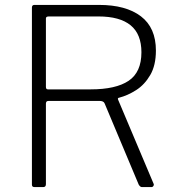

<svg xmlns="http://www.w3.org/2000/svg" viewBox="-20 -762 723 782"><path d="M605 -15Q608 -10 605 -5Q602 0 597 0H558Q551 0 545 -10L406 -341Q402 -351 385 -351H179Q172 -351 169.5 -348Q167 -345 167 -340V-12Q167 0 156 0H121Q115 0 112.5 -2.5Q110 -5 110 -10V-731Q110 -742 120 -742H383Q493 -742 554 -695.5Q615 -649 615 -556Q615 -496 592 -456.5Q569 -417 534.5 -395Q500 -373 465 -364Q458 -363 461 -356L605 -15ZM349 -398Q452 -398 504 -433Q556 -468 556 -549Q556 -623 512 -659Q468 -695 381 -695H179Q167 -695 167 -687V-408Q167 -398 175 -398H349Z"/></svg>

Font: Libre Franklin Thin ExtraLight
Style: Regular
Weight: 250
Version: Version 3.000